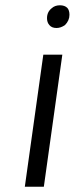

<svg xmlns="http://www.w3.org/2000/svg" viewBox="-20 -707 283 727"><path d="M176 -676Q188 -687 207 -687Q225 -687 235 -677Q243 -668 243 -651Q243 -629 226 -612Q210 -601 194 -601Q176 -601 167 -612Q158 -622 158 -638Q158 -662 176 -676ZM146 0H74L144 -500H216Z"/></svg>

Font: Arsenal
Style: Italic
Weight: 400
Italic angle: -9.10001°
Designer: Andrij Shevchenko
Foundry: Stairsfor
Version: Version 2.001;PS 002.001;hotconv 1.0.88;makeotf.lib2.5.64775